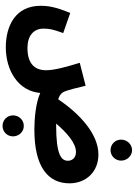

<svg xmlns="http://www.w3.org/2000/svg" viewBox="200 -976 1033 1472"><g transform="rotate(90 716.0 -239.5)"><path d="M1131 -571C1175 -571 1211 -607 1211 -652C1211 -697 1175 -736 1131 -736C1085 -736 1050 -697 1050 -652C1050 -607 1085 -571 1131 -571ZM343 232C515 232 678 140 692 -32C770 3 890 13 974 13C1259 13 1385 -92 1385 -256C1385 -381 1299 -478 1164 -478C1007 -478 852 -335 741 -170C697 -183 685 -205 675 -234C668 -254 655 -303 637 -380L461 -335C491 -236 518 -143 518 -77C518 18 459 66 347 66C254 66 199 19 199 -57C199 -102 205 -131 233 -208L79 -262C31 -146 24 -90 24 -35C24 157 176 232 343 232ZM1145 -306C1191 -306 1212 -275 1212 -244C1212 -191 1161 -154 942 -154C937 -154 932 -154 927 -154C994 -232 1074 -306 1145 -306ZM945 257C990 257 1025 221 1025 177C1025 131 990 94 945 94C899 94 864 131 864 177C864 221 899 257 945 257Z"/></g></svg>

Font: Noto Sans Arabic UI SmCn Bk
Style: Regular
Weight: 900
Width: 4
Designer: Monotype Design Team, Nadine Chahine and Nizar Qandah
Foundry: Monotype Imaging Inc.
Version: Version 2.010